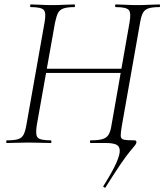

<svg xmlns="http://www.w3.org/2000/svg" viewBox="-20 -645 742 866"><path d="M456 200Q455 203 449.5 200Q444 197 447 193Q488 128 505 89Q522 50 520 31Q518 12 501.5 6Q485 0 458 0H388Q386 0 386 -6Q386 -12 388 -12Q423 -12 442 -17.5Q461 -23 470 -38Q479 -53 483 -81L564 -542Q572 -585 561.5 -599Q551 -613 502 -613Q499 -613 499 -619Q499 -625 502 -625Q521 -625 546.5 -623.5Q572 -622 600 -622Q627 -622 653.5 -623.5Q680 -625 699 -625Q702 -625 702 -619Q702 -613 699 -613Q668 -613 650.5 -607.5Q633 -602 625 -587.5Q617 -573 612 -544L530 -80Q524 -46 524.5 -32Q525 -18 539 -15Q553 -12 587 -12Q592 -12 594 -9Q596 -6 595 -1Q594 4 588 11.5Q582 19 566.5 37.5Q551 56 524.5 94.5Q498 133 456 200ZM11 0Q8 0 8 -6Q8 -12 11 -12Q43 -12 60.5 -17Q78 -22 86 -37Q94 -52 99 -81L181 -544Q189 -587 177.5 -600Q166 -613 118 -613Q116 -613 116 -619Q116 -625 118 -625Q138 -625 162.5 -623.5Q187 -622 215 -622Q244 -622 270.5 -623.5Q297 -625 316 -625Q318 -625 318 -619Q318 -613 316 -613Q284 -613 266.5 -607Q249 -601 241.5 -586Q234 -571 228 -542L146 -81Q139 -38 149.5 -25Q160 -12 209 -12Q212 -12 212 -6Q212 0 209 0Q189 0 163 -1Q137 -2 108 -2Q80 -2 55 -1Q30 0 11 0ZM161 -316 165 -335H547L545 -316Z"/></svg>

Font: Cormorant Infant Light
Style: Italic
Weight: 300
Italic angle: -10°
Designer: Christian Thalmann (Catharsis Fonts)
Foundry: Catharsis Fonts
Version: Version 4.001